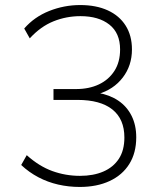

<svg xmlns="http://www.w3.org/2000/svg" viewBox="-20 -733 640 761"><path d="M296 8Q252 8 210.5 -1.5Q169 -11 132 -30.5Q95 -50 64 -79L86 -118Q135 -74 187.5 -55Q240 -36 297 -36Q350 -36 389.5 -53Q429 -70 451 -103.5Q473 -137 473 -188Q473 -261 425.5 -299Q378 -337 287 -337H192V-380H281Q333 -380 372 -398.5Q411 -417 433.5 -452Q456 -487 456 -537Q456 -602 413.5 -635.5Q371 -669 299 -669Q243 -669 192 -648.5Q141 -628 98 -581L76 -620Q116 -666 175 -689.5Q234 -713 298 -713Q361 -713 407 -692Q453 -671 478 -631.5Q503 -592 503 -537Q503 -473 466.5 -425.5Q430 -378 368 -360V-365Q415 -357 449 -334Q483 -311 501.5 -274Q520 -237 520 -189Q520 -127 492.5 -83Q465 -39 414.5 -15.5Q364 8 296 8Z"/></svg>

Font: Nunito Sans 10pt ExtraLight
Style: Regular
Weight: 250
Designer: Vernon Adams
Foundry: Vernon Adams
Version: Version 3.101;gftools[0.9.27]